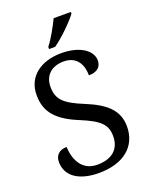

<svg xmlns="http://www.w3.org/2000/svg" viewBox="-170 -1021 884 1122"><g transform="rotate(-20 272.0 -460.5)"><path d="M247.1 9.8C398.4 9.8 493.2 -64.9 493.2 -190.9C493.2 -294.4 423.3 -350.1 307.1 -397.9C249 -421.4 210.4 -442.4 186 -466.8C161.6 -491.2 151.9 -520.5 151.9 -560.1C151.9 -629.4 197.8 -673.8 273.9 -673.8C358.9 -673.8 386.2 -609.4 386.2 -546.9C434.6 -546.9 464.8 -568.8 464.8 -611.8C464.8 -670.4 397.5 -724.1 277.8 -724.1C149.9 -724.1 59.1 -656.7 59.1 -543C59.1 -488.3 73.7 -445.3 104.5 -410.2C135.3 -374.5 181.2 -346.2 243.2 -320.8C359.4 -272.9 397.9 -238.3 397.9 -165C397.9 -83.5 344.7 -39.1 254.9 -39.1C160.6 -39.1 124 -115.7 120.1 -198.2C73.7 -198.2 47.9 -171.4 47.9 -130.9C47.9 -89.4 64.9 -53.7 98.6 -29.3C131.8 -4.9 182.1 9.8 247.1 9.8ZM219.7 -771H257.8C309.6 -806.6 387.2 -883.8 413.6 -920.9V-931.2H306.6C286.1 -887.7 250 -822.3 219.7 -784.2Z"/></g></svg>

Font: The Erased English
Style: Regular
Weight: 400
Designer: Monotype Design team + ligartures altered by 180 Amsterdam
Foundry: Monotype Imaging Inc.
Version: Version 1.030;Glyphs 3.1.2 (3151)